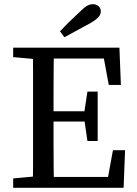

<svg xmlns="http://www.w3.org/2000/svg" viewBox="-20 -898 655 918"><path d="M43 0V-45L174 -57H186V0ZM136 0Q138 -51 138 -102.5Q138 -154 138 -206Q138 -258 138 -310V-359Q138 -411 138 -463Q138 -515 138 -567Q138 -619 136 -670H238Q237 -620 236.5 -568Q236 -516 236 -464Q236 -412 236 -359V-320Q236 -264 236 -210Q236 -156 236.5 -104Q237 -52 238 0ZM186 0V-52H528L491 -21L520 -180H578L571 0ZM187 -317V-366H417V-317ZM398 -224 382 -334V-355L398 -460H447V-224ZM43 -625V-670H186V-613H174ZM500 -492 471 -649 508 -618H186V-670H551L558 -492ZM267 -748Q290 -773 313.5 -796Q337 -819 361 -841Q382 -862 396 -870Q410 -878 424 -878Q440 -878 451 -868.5Q462 -859 462 -843Q462 -829 451 -816.5Q440 -804 413 -788Q382 -771 350.5 -754Q319 -737 288 -720Z"/></svg>

Font: Source Serif 4 18pt
Style: Regular
Weight: 400
Designer: Frank Grießhammer
Foundry: Adobe Systems Incorporated
Version: Version 4.004;hotconv 1.0.116;makeotfexe 2.5.65601